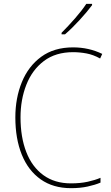

<svg xmlns="http://www.w3.org/2000/svg" viewBox="-20 -1022 581 1001"><path d="M361 -750Q270 -750 209 -704Q148 -658 117.5 -580.5Q87 -503 87 -410Q87 -307 117 -229.5Q147 -152 206 -109Q265 -66 350 -66Q399 -66 437.5 -74.5Q476 -83 504 -95V-70Q476 -58 437 -49.5Q398 -41 350 -41Q257 -41 192 -87Q127 -133 93.5 -216Q60 -299 60 -410Q60 -511 94 -594Q128 -677 195 -726Q262 -775 361 -775Q443 -775 513 -741L502 -717Q466 -737 430.5 -743.5Q395 -750 361 -750ZM460 -995Q434 -960 394.5 -917Q355 -874 319 -843H301V-851Q335 -885 371 -926Q407 -967 430 -1002H460Z"/></svg>

Font: Noto Sans Tamil UI SemiCondensed Thin
Style: Regular
Weight: 100
Width: 4
Designer: Jelle Bosma - Monotype Design Team
Foundry: Monotype Imaging Inc.
Version: Version 2.004; ttfautohint (v1.8.4.7-5d5b)